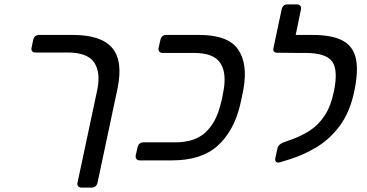

<svg xmlns="http://www.w3.org/2000/svg" viewBox="-20 -730 1669 874"><path d="M423 -322Q439 -402 408 -446.5Q377 -491 288 -491H141Q131 -491 126 -497.5Q121 -504 124 -514L131 -548Q136 -571 159 -571H311Q441 -571 491 -511.5Q541 -452 515 -327L424 101Q419 124 396 124H351Q341 124 335.5 117.5Q330 111 333 101Z M616 0Q606 0 601 -6.5Q596 -13 598 -23L606 -59Q611 -82 634 -82H777Q866 -82 914.5 -126.5Q963 -171 983 -251Q989 -272 991.5 -285.5Q994 -299 998 -320Q1012 -400 982 -444.5Q952 -489 863 -489H720Q710 -489 705 -495.5Q700 -502 702 -512L710 -548Q715 -571 738 -571H886Q1018 -571 1063.5 -505.5Q1109 -440 1088 -323Q1084 -302 1080.5 -285.5Q1077 -269 1072 -248Q1043 -131 969.5 -65.5Q896 0 764 0Z M1254 9Q1244 12 1237.5 7Q1231 2 1233 -9L1243 -55Q1247 -73 1271 -82L1313 -97Q1356 -113 1393 -137.5Q1430 -162 1458 -204Q1486 -246 1500 -314Q1520 -411 1492 -450Q1464 -489 1370 -489H1340Q1338 -489 1337 -489L1243 -490Q1220 -490 1225 -512L1262 -687Q1267 -710 1290 -710H1332Q1342 -710 1347 -703.5Q1352 -697 1350 -687L1326 -571H1402Q1493 -571 1541 -544.5Q1589 -518 1600.5 -461Q1612 -404 1592 -311Q1572 -218 1526.5 -157Q1481 -96 1421 -60Q1361 -24 1299 -5Z"/></svg>

Font: Lubike
Style: Italic
Weight: 400
Italic angle: -12°
Foundry: Honoka55
Version: Version 1.000;July 22, 2022;FontCreator 14.0.0.2862 64-bit